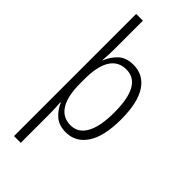

<svg xmlns="http://www.w3.org/2000/svg" viewBox="-309 -815 1107 1107"><g transform="rotate(45 244.5 -262.0)"><path d="M443 -269Q443 -131 396.5 -60.5Q350 10 269 10Q213 10 179 -20Q145 -50 129 -90H125Q126 -73 127.5 -51Q129 -29 129 -8V236H74V-760H129V-532Q129 -485 125 -434H127Q145 -480 179 -511Q213 -542 270 -542Q353 -542 398 -473Q443 -404 443 -269ZM387 -269Q387 -494 261 -494Q195 -494 162 -440.5Q129 -387 129 -285V-249Q129 -144 162.5 -91Q196 -38 260 -38Q322 -38 354.5 -97Q387 -156 387 -269Z"/></g></svg>

Font: Noto Sans Georgian Condensed Light
Style: Regular
Weight: 300
Width: 3
Designer: Monotype Design Team, Akaki Razmadze
Foundry: Google LLC
Version: Version 2.005; ttfautohint (v1.8.4.7-5d5b)